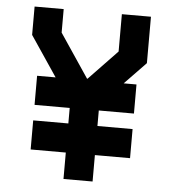

<svg xmlns="http://www.w3.org/2000/svg" viewBox="-51 -742 702 789"><g transform="rotate(5 300.0 -348.0)"><path d="M420 -695.5V-541.5L302.5 -419H300.5L180 -598.5V-695.5H60V-578.5L240 -311V0H360V-317.5L540 -504V-695.5ZM505 -413H95V-293H505ZM505 -229H95V-109H505Z"/></g></svg>

Font: Kode
Style: Regular
Weight: 400
Monospace: yes
Designer: Isa Ozler
Foundry: Kadena LLC
Version: Version 1.000;gftools[0.9.28]